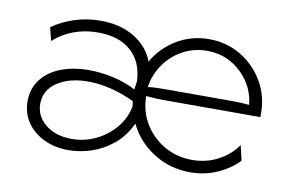

<svg xmlns="http://www.w3.org/2000/svg" viewBox="-53 -500 909 597"><g transform="rotate(10 401.0 -201.0)"><path d="M191.7 6.2Q148.6 6.2 114.2 -10.4Q79.9 -27.1 60.4 -55.9Q41 -84.7 41 -122.2Q41 -161.1 62.5 -189.9Q84 -218.8 122.9 -234.4Q161.8 -250 213.2 -250Q252.1 -250 291 -241Q329.9 -231.9 361.8 -215.3Q362.5 -221.5 363.2 -228.1Q363.9 -234.7 365.3 -241Q363.2 -301.4 325.3 -335.8Q287.5 -370.1 219.4 -370.1Q179.2 -370.1 143.8 -356.9Q108.3 -343.8 80.6 -318.8L70.1 -360.4Q101.4 -382.6 140.3 -395.1Q179.2 -407.6 221.5 -407.6Q283.3 -407.6 327.8 -381.2Q372.2 -354.9 390.3 -308.3Q416 -354.2 462.2 -381.9Q508.3 -409.7 563.9 -409.7Q619.4 -409.7 664.2 -383Q709 -356.2 735.8 -311.1Q762.5 -266 762.5 -211.1V-198.6H460.4Q445.8 -198.6 430.9 -199.3Q416 -200 401.4 -201.4Q402.1 -152.1 426 -113.5Q450 -75 489.2 -52.8Q528.5 -30.6 576.4 -30.6Q620.1 -30.6 656.9 -49.7Q693.8 -68.8 717.4 -102.1L728.5 -54.9Q700 -25.7 660.8 -8.7Q621.5 8.3 576.4 8.3Q512.5 8.3 460.8 -24.7Q409 -57.6 383.3 -111.1Q363.2 -68.8 331.6 -43.1Q300 -17.4 263.9 -5.6Q227.8 6.2 191.7 6.2ZM195.8 -29.9Q237.5 -29.9 273.3 -47.6Q309 -65.3 333.7 -95.1Q358.3 -125 365.3 -162.5L363.2 -178.5Q329.2 -195.1 291 -204.9Q252.8 -214.6 216.7 -214.6Q156.9 -214.6 119.1 -189.2Q81.2 -163.9 81.2 -120.8Q81.2 -81.9 113.2 -55.9Q145.1 -29.9 195.8 -29.9ZM401.4 -229.9Q416 -231.9 430.9 -232.3Q445.8 -232.6 460.4 -232.6H666.7Q684 -232.6 696.9 -231.9Q709.7 -231.2 721.5 -229.9Q717.4 -270.8 695.1 -303.1Q672.9 -335.4 639.2 -354.2Q605.6 -372.9 563.9 -372.9Q522.9 -372.9 488.2 -354.2Q453.5 -335.4 430.6 -303.1Q407.6 -270.8 401.4 -229.9Z"/></g></svg>

Font: Afacad Flux ExtraLight
Style: Regular
Weight: 250
Designer: Kristian Moeller
Foundry: Dicotype
Version: Version 1.100